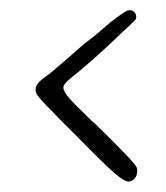

<svg xmlns="http://www.w3.org/2000/svg" viewBox="-20 -507 321 371"><path d="M245.1 -176.8Q245.1 -180.7 244.1 -183.6Q239.3 -194.3 163.1 -268.6Q160.2 -270.5 155.3 -275.4Q123 -306.6 112.8 -318.4Q102.5 -330.1 102.5 -337.9Q102.5 -344.7 117.2 -356.4Q159.2 -389.6 213.9 -442.4Q236.3 -462.9 236.3 -463.9Q243.2 -467.8 243.2 -474.6Q243.2 -479.5 239.7 -483.4Q236.3 -487.3 230.5 -487.3Q227.5 -487.3 223.6 -485.4Q203.1 -472.7 183.1 -455.1Q163.1 -437.5 152.3 -429.7Q140.6 -420.9 110.4 -394Q80.1 -367.2 67.4 -358.4Q48.8 -345.7 48.8 -334Q48.8 -331.1 49.8 -327.1Q50.8 -320.3 129.9 -242.2Q180.7 -190.4 200.2 -173.3Q219.7 -156.2 228.5 -156.2Q234.4 -156.2 239.7 -161.6Q245.1 -167 245.1 -176.8Z"/></svg>

Font: 辰宇落雁體 Thin
Style: Regular
Weight: 100
Designer: Written by Liu, Wei-Chen; Created by Wang, Li-Yu.
Foundry: New Value
Version: Version 1.000